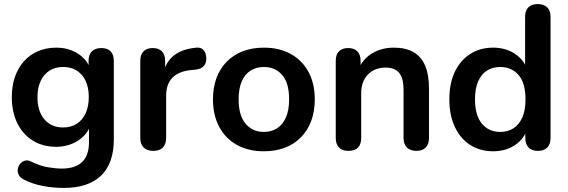

<svg xmlns="http://www.w3.org/2000/svg" viewBox="-20 -733 2789 943"><path d="M293 190Q239 190 188.5 180Q138 170 97 149Q78 139 71.5 125Q65 111 67.5 96.5Q70 82 79.5 71Q89 60 103 56Q117 52 132 60Q176 82 215.5 88.5Q255 95 283 95Q350 95 383.5 62.5Q417 30 417 -34V-124H426Q411 -73 363.5 -42.5Q316 -12 256 -12Q190 -12 141 -42.5Q92 -73 65 -128Q38 -183 38 -256Q38 -311 53.5 -355.5Q69 -400 97.5 -432Q126 -464 166.5 -481.5Q207 -499 256 -499Q318 -499 364.5 -468.5Q411 -438 425 -388L415 -363V-434Q415 -465 431.5 -481Q448 -497 477 -497Q507 -497 523 -481Q539 -465 539 -434V-49Q539 70 476 130Q413 190 293 190ZM290 -107Q329 -107 357 -125Q385 -143 400.5 -176.5Q416 -210 416 -256Q416 -325 382 -364.5Q348 -404 290 -404Q251 -404 223 -386Q195 -368 179.5 -335Q164 -302 164 -256Q164 -187 198 -147Q232 -107 290 -107Z M733 8Q702 8 685.5 -8.5Q669 -25 669 -56V-434Q669 -465 685 -481Q701 -497 730 -497Q759 -497 775 -481Q791 -465 791 -434V-371H781Q795 -431 836 -462Q877 -493 945 -499Q966 -501 978.5 -488.5Q991 -476 993 -450Q995 -425 981.5 -409.5Q968 -394 941 -391L919 -389Q858 -383 827 -351.5Q796 -320 796 -263V-56Q796 -25 780 -8.5Q764 8 733 8Z M1276 10Q1200 10 1144 -21Q1088 -52 1057 -109.5Q1026 -167 1026 -245Q1026 -304 1043.5 -350.5Q1061 -397 1094 -430.5Q1127 -464 1173 -481.5Q1219 -499 1276 -499Q1352 -499 1408 -468Q1464 -437 1495 -380Q1526 -323 1526 -245Q1526 -186 1508.5 -139Q1491 -92 1458 -58.5Q1425 -25 1379 -7.5Q1333 10 1276 10ZM1276 -85Q1313 -85 1341 -103Q1369 -121 1384.5 -156.5Q1400 -192 1400 -245Q1400 -325 1366 -364.5Q1332 -404 1276 -404Q1239 -404 1211 -386.5Q1183 -369 1167.5 -333.5Q1152 -298 1152 -245Q1152 -166 1186 -125.5Q1220 -85 1276 -85Z M1691 8Q1661 8 1645 -8.5Q1629 -25 1629 -56V-434Q1629 -465 1645 -481Q1661 -497 1690 -497Q1719 -497 1735 -481Q1751 -465 1751 -434V-366L1740 -391Q1762 -444 1808.5 -471.5Q1855 -499 1914 -499Q1973 -499 2011 -477Q2049 -455 2068 -410.5Q2087 -366 2087 -298V-56Q2087 -25 2071 -8.5Q2055 8 2025 8Q1995 8 1978.5 -8.5Q1962 -25 1962 -56V-292Q1962 -349 1940.5 -375Q1919 -401 1874 -401Q1819 -401 1786.5 -366.5Q1754 -332 1754 -275V-56Q1754 8 1691 8Z M2402 10Q2338 10 2289.5 -21Q2241 -52 2214 -109.5Q2187 -167 2187 -245Q2187 -324 2214 -380.5Q2241 -437 2289.5 -468Q2338 -499 2402 -499Q2463 -499 2508.5 -469Q2554 -439 2570 -390H2559V-650Q2559 -681 2575 -697Q2591 -713 2621 -713Q2651 -713 2667.5 -697Q2684 -681 2684 -650V-56Q2684 -25 2668 -8.5Q2652 8 2622 8Q2592 8 2576 -8.5Q2560 -25 2560 -56V-134L2571 -104Q2556 -52 2510 -21Q2464 10 2402 10ZM2437 -85Q2474 -85 2502 -103Q2530 -121 2545.5 -156.5Q2561 -192 2561 -245Q2561 -325 2527 -364.5Q2493 -404 2437 -404Q2400 -404 2372 -386.5Q2344 -369 2328.5 -333.5Q2313 -298 2313 -245Q2313 -166 2347 -125.5Q2381 -85 2437 -85Z"/></svg>

Font: Nunito ExtraLight
Style: Regular
Weight: 200
Designer: Vernon Adams
Foundry: Vernon Adams
Version: Version 3.602